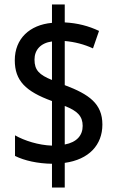

<svg xmlns="http://www.w3.org/2000/svg" viewBox="-20 -779 520 857"><path d="M212 -48V58H269V-52C377 -67 437 -132 437 -223C437 -316 378 -358 269 -399V-596C314 -592 356 -581 395 -563L422 -641C376 -663 326 -676 269 -679V-759H212V-677C112 -668 46 -606 46 -510C46 -419 94 -371 212 -328V-129C152 -131 89 -151 47 -175V-83C89 -62 148 -49 212 -48ZM212 -594V-422C155 -445 134 -466 134 -513C134 -556 161 -587 212 -594ZM269 -134V-306C326 -284 349 -260 349 -217C349 -175 323 -144 269 -134Z"/></svg>

Font: Noto Sans Thai Cond Med
Style: Regular
Weight: 500
Width: 3
Designer: Monotype Design Team
Foundry: Monotype Imaging Inc.
Version: Version 2.002